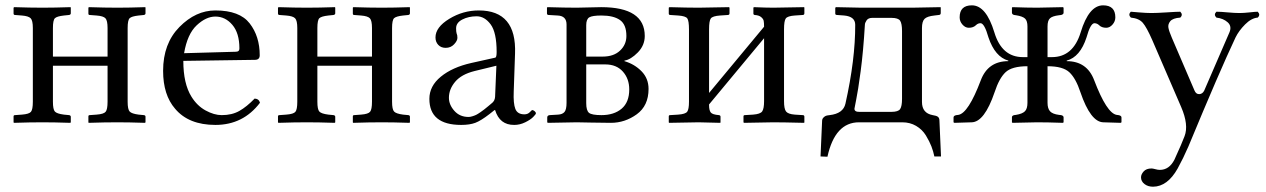

<svg xmlns="http://www.w3.org/2000/svg" viewBox="-20 -458 4740 719"><path d="M382.8 -77.1V-211.9H178.2V-77.1Q178.2 -48.3 185.5 -40.3Q192.9 -32.2 219.2 -28.8L238.8 -26.9Q244.6 -25.9 245.1 -21V0L243.2 2Q183.1 0 139.2 0Q92.3 0 32.2 2L30.8 0V-22Q30.8 -26.9 36.1 -26.9L62 -28.8Q88.9 -30.8 95.9 -39.3Q103 -47.9 103 -77.1V-353Q103 -380.9 95 -389.4Q86.9 -397.9 62 -399.9L36.1 -401.9Q31.2 -401.9 30.8 -407.2V-429.2L33.2 -431.2Q93.3 -429.2 139.2 -429.2Q184.1 -429.2 244.1 -431.2L245.1 -429.2V-408.2Q245.1 -403.3 238.8 -401.9L219.2 -399.9Q193.4 -397 185.8 -389.9Q178.2 -382.8 178.2 -353V-246.1H382.8V-353Q382.8 -380.9 375 -389.4Q367.2 -397.9 341.8 -399.9L315.9 -401.9Q311 -401.9 311 -407.2V-429.2L313 -431.2Q373 -429.2 419.9 -429.2Q463.9 -429.2 523.9 -431.2L524.9 -429.2V-408.2Q524.9 -403.3 519 -401.9L499 -399.9Q473.1 -397 465.6 -389.9Q458 -382.8 458 -353V-77.1Q458 -48.3 465.6 -40.3Q473.1 -32.2 499 -28.8L519 -26.9Q524.9 -25.9 524.9 -21V0L522.9 2Q462.9 0 419.9 0Q372.1 0 312 2L311 0V-22Q311 -26.9 315.9 -26.9L341.8 -28.8Q368.7 -30.8 375.7 -39.6Q382.8 -48.3 382.8 -77.1Z M669.4 -258.8 862.8 -264.2Q877 -264.2 876.5 -276.9Q876.5 -334 850.1 -365Q823.7 -396 786.6 -396Q751.5 -396 716.6 -363.3Q681.6 -330.6 669.4 -258.8ZM933.6 -88.9Q949.7 -87.9 953.6 -73.2Q890.6 9.8 786.6 9.8Q686.5 9.8 635.7 -50.8Q590.8 -102.5 590.8 -192.9Q590.8 -294.9 651.9 -356.9Q712.9 -418.9 786.6 -418.9Q877.4 -418.9 915 -370.4Q952.6 -321.8 952.6 -251Q952.6 -233.9 934.6 -233.9L666.5 -230Q666.5 -145 696.8 -96.2Q717.8 -62 749.8 -44.4Q781.7 -26.9 810.5 -26.9Q848.6 -26.9 876.2 -42.5Q903.8 -58.1 933.6 -88.9Z M1373 -77.1V-211.9H1168.5V-77.1Q1168.5 -48.3 1175.8 -40.3Q1183.1 -32.2 1209.5 -28.8L1229 -26.9Q1234.9 -25.9 1235.4 -21V0L1233.4 2Q1173.3 0 1129.4 0Q1082.5 0 1022.5 2L1021 0V-22Q1021 -26.9 1026.4 -26.9L1052.2 -28.8Q1079.1 -30.8 1086.2 -39.3Q1093.3 -47.9 1093.3 -77.1V-353Q1093.3 -380.9 1085.2 -389.4Q1077.1 -397.9 1052.2 -399.9L1026.4 -401.9Q1021.5 -401.9 1021 -407.2V-429.2L1023.4 -431.2Q1083.5 -429.2 1129.4 -429.2Q1174.3 -429.2 1234.4 -431.2L1235.4 -429.2V-408.2Q1235.4 -403.3 1229 -401.9L1209.5 -399.9Q1183.6 -397 1176 -389.9Q1168.5 -382.8 1168.5 -353V-246.1H1373V-353Q1373 -380.9 1365.2 -389.4Q1357.4 -397.9 1332 -399.9L1306.2 -401.9Q1301.3 -401.9 1301.3 -407.2V-429.2L1303.2 -431.2Q1363.3 -429.2 1410.2 -429.2Q1454.1 -429.2 1514.2 -431.2L1515.1 -429.2V-408.2Q1515.1 -403.3 1509.3 -401.9L1489.3 -399.9Q1463.4 -397 1455.8 -389.9Q1448.2 -382.8 1448.2 -353V-77.1Q1448.2 -48.3 1455.8 -40.3Q1463.4 -32.2 1489.3 -28.8L1509.3 -26.9Q1515.1 -25.9 1515.1 -21V0L1513.2 2Q1453.1 0 1410.2 0Q1362.3 0 1302.2 2L1301.3 0V-22Q1301.3 -26.9 1306.2 -26.9L1332 -28.8Q1358.9 -30.8 1366 -39.6Q1373 -48.3 1373 -77.1Z M1838.9 -211.9 1756.8 -191.9Q1708 -179.7 1684.6 -151.9Q1661.1 -124 1661.1 -91.8Q1661.1 -65.9 1681.4 -43Q1701.7 -20 1734.9 -20Q1740.7 -20 1748.8 -22.5Q1756.8 -24.9 1762.9 -27.8Q1769 -30.8 1779.1 -37.8Q1789.1 -44.9 1793.5 -48.3Q1797.9 -51.8 1808.3 -60.3Q1818.8 -68.8 1820.8 -70.8Q1833 -79.6 1834 -95.2ZM1834 -45.9H1832L1813 -30.8Q1780.8 -5.9 1759.8 2Q1738.8 9.8 1707 9.8Q1587.9 9.8 1587.9 -87.9Q1587.9 -135.7 1630.9 -170.9Q1673.8 -206.1 1745.1 -222.2L1835 -242.2Q1839.8 -244.1 1839.8 -263.2Q1839.8 -336.4 1817.4 -366.7Q1794.9 -397 1764.9 -397Q1734.9 -397 1711.4 -385Q1688 -373 1688 -352.1Q1688 -338.9 1689.9 -333Q1692.9 -327.1 1692.9 -316.2Q1692.9 -305.2 1680.4 -292Q1668 -278.8 1648.9 -278.8Q1631.8 -278.8 1621.3 -289.8Q1610.8 -300.8 1610.8 -317.9Q1610.8 -356 1662.4 -387.5Q1713.9 -418.9 1772.9 -418.9Q1915 -418.9 1908.7 -256.8L1903.8 -115.2Q1901.9 -70.3 1909.9 -50Q1918 -29.8 1943.8 -29.8Q1956.1 -29.8 1963.9 -37.8Q1971.7 -45.9 1972.7 -45.9Q1976.6 -45.9 1981.7 -42Q1986.8 -38.1 1986.8 -33.2Q1986.8 -30.3 1976.8 -20Q1966.8 -9.8 1946.8 0Q1926.8 9.8 1905.8 9.8Q1851.1 10.3 1834 -45.9Z M2175.3 -246.1H2237.3Q2278.3 -246.1 2302 -268.6Q2325.7 -291 2325.7 -323.2Q2325.7 -366.2 2301.5 -383.1Q2277.3 -399.9 2232.4 -399.9Q2198.2 -399.9 2186.8 -393.1Q2175.3 -386.2 2175.3 -363.8ZM2175.3 -216.8V-71.8Q2175.3 -43.9 2185.8 -35.4Q2196.3 -26.9 2232.4 -26.9Q2279.3 -26.9 2307.9 -51Q2336.4 -75.2 2336.4 -123Q2336.4 -163.1 2312.5 -189.9Q2288.6 -216.8 2246.6 -216.8ZM2031.7 2 2029.3 0V-18.1Q2029.3 -25.9 2038.6 -26.9L2070.3 -28.8Q2086.4 -29.8 2094 -38.8Q2101.6 -47.9 2101.6 -73.2V-366.2Q2101.6 -398.4 2068.4 -399.9L2034.7 -401.9Q2028.8 -401.9 2028.3 -407.2V-429.2L2030.3 -431.2Q2096.2 -429.2 2139.6 -429.2Q2157.7 -429.2 2185.1 -430.2Q2212.4 -431.2 2231.4 -431.2Q2394.5 -431.2 2394.5 -323.2Q2394.5 -288.1 2368.4 -261.5Q2342.3 -234.9 2318.4 -231V-229Q2356.4 -217.8 2382.6 -190.9Q2408.7 -164.1 2408.7 -125Q2408.7 -62 2364.5 -30Q2320.3 2 2267.6 2Q2232.4 2 2192.9 1Q2153.3 0 2139.6 0Z M2596.2 -429.2Q2596.2 -429.2 2710 -431.2L2711.9 -429.2V-408.2Q2711.9 -402.3 2706.1 -401.9L2676.3 -399.9Q2648.4 -397.9 2641.8 -388.9Q2635.3 -379.9 2635.3 -348.1V-109.9L2841.3 -357.9Q2841.3 -373 2839.8 -380.1Q2838.4 -387.2 2830.3 -394Q2822.3 -400.9 2806.2 -401.9Q2801.3 -402.8 2801.3 -407.2V-429.2L2803.2 -431.2Q2848.1 -429.2 2876 -429.2L2991.2 -431.2L2992.2 -429.2V-408.2Q2992.2 -402.3 2986.3 -401.9L2956.1 -399.9Q2929.2 -397.9 2922.6 -388.9Q2916 -379.9 2916 -348.1V-79.1Q2916 -50.3 2923.6 -40.5Q2931.2 -30.8 2956.1 -28.8L2986.3 -26.9Q2992.2 -26.9 2992.2 -21V0L2991.2 2Q2911.1 0 2876 0Q2846.2 0 2766.1 2L2764.2 0V-22Q2764.2 -26.9 2769 -26.9L2800.3 -28.8Q2827.1 -30.8 2834.2 -40.8Q2841.3 -50.8 2841.3 -79.1V-314.9L2635.3 -66.9V-64.9Q2635.3 -44.9 2641.6 -36.9Q2647.9 -28.8 2672.4 -26.9Q2678.2 -25.9 2678.2 -21V0L2677.2 2Q2597.2 0 2596.2 0Q2565.4 0 2485.4 2L2484.4 0V-22Q2484.4 -26.9 2489.3 -26.9L2520 -28.8Q2546.9 -30.8 2553.5 -39.8Q2560.1 -48.8 2560.1 -77.1V-347.2Q2560.1 -380.4 2553.7 -389.2Q2547.4 -397.9 2520 -399.9L2490.2 -401.9Q2484.4 -401.9 2484.4 -407.2V-429.2L2487.3 -431.2Q2553.2 -429.2 2596.2 -429.2Z M3052.7 127.9 3058.6 -4.9Q3058.6 -12.7 3063.7 -17.8Q3068.8 -22.9 3073.2 -24.4Q3077.6 -25.9 3086.9 -26.9Q3137.7 -32.7 3146 -69.8Q3183.1 -235.8 3182.6 -365.2Q3182.6 -396 3141.6 -399.9L3114.7 -401.9Q3107.9 -401.9 3107.9 -407.2V-429.2L3110.8 -431.2Q3189 -429.2 3205.6 -429.2H3396L3502 -431.2L3502.9 -429.2V-409.2Q3502.9 -402.3 3495.6 -401.9L3479 -399.9Q3452.1 -397 3442.4 -387.5Q3432.6 -377.9 3432.6 -353V-76.2Q3432.6 -34.2 3472.7 -26.9Q3486.8 -24.9 3492.4 -20.5Q3498 -16.1 3498 -5.9L3503.9 127.9H3479Q3475.1 108.9 3468 90.3Q3460.9 71.8 3447.3 49.3Q3433.6 26.9 3410.6 13.4Q3387.7 0 3358.9 0H3196.8Q3106.9 0 3078.6 128.9ZM3179.7 -50.8Q3179.7 -38.6 3198.7 -39.1H3317.9Q3343.8 -39.1 3350.8 -49.6Q3357.9 -60.1 3357.9 -87.9V-341.8Q3357.9 -369.6 3350.8 -380.4Q3343.8 -391.1 3317.9 -391.1H3246.6Q3231.4 -391.1 3225.1 -381.6Q3218.8 -372.1 3218.8 -365.2Q3212.9 -265.1 3202.9 -190.7Q3192.9 -116.2 3186.3 -85Q3179.7 -53.7 3179.7 -50.8Z M3550.8 0V-18.1Q3550.8 -24.9 3561.5 -26.9L3568.8 -27.8Q3606 -33.7 3652.8 -157.2Q3679.7 -229 3755.9 -229V-231Q3706.1 -245.1 3681.6 -317.9Q3666.5 -371.1 3651.9 -371.1Q3642.1 -371.1 3634.8 -363.8Q3625 -354 3607.9 -354Q3594.7 -354 3584.2 -366Q3573.7 -377.9 3573.7 -393.1Q3573.7 -438 3619.6 -438Q3672.9 -438 3703.6 -336.9Q3731.4 -244.1 3810.5 -244.1H3827.6V-358.9Q3827.6 -379.9 3818.6 -388.4Q3809.6 -397 3784.7 -400.9L3777.8 -401.9Q3770 -403.8 3769.5 -410.2V-429.2L3771.5 -431.2Q3827.6 -429.2 3863.8 -429.2L3960.4 -431.2L3962.9 -429.2V-410.2Q3962.9 -404.3 3953.6 -401.9L3945.8 -400.9Q3920.9 -397.9 3911.9 -389.4Q3902.8 -380.9 3902.8 -358.9V-244.1H3919.4Q3998.5 -244.1 4026.9 -336.9Q4057.6 -438 4110.8 -438Q4156.7 -438 4156.7 -393.1Q4156.7 -377.9 4146.2 -366Q4135.7 -354 4122.6 -354Q4105.5 -354 4095.7 -363.8Q4088.9 -370.6 4078.6 -371.1Q4063.5 -371.1 4048.8 -317.9Q4024.9 -244.6 3974.6 -231V-229Q4050.8 -229 4077.6 -157.2Q4124.5 -34.2 4161.6 -27.8L4168.5 -26.9Q4179.7 -24.9 4179.7 -18.1V0L4176.8 2L4111.8 0Q4064 -1 4025.9 -112.8Q4008.8 -164.6 3984.6 -187.3Q3960.4 -210 3902.8 -210V-73.2Q3902.8 -51.3 3912.4 -41Q3921.9 -30.8 3945.8 -27.8L3953.6 -26.9Q3962.4 -24.9 3962.9 -19V0L3960.4 2Q3902.3 0 3863.8 0L3771.5 2L3769.5 0V-19Q3769.5 -24.9 3777.8 -26.9L3784.7 -27.8Q3808.6 -31.7 3818.1 -41.3Q3827.6 -50.8 3827.6 -73.2V-210Q3769.5 -210 3745.6 -187.5Q3721.7 -165 3704.6 -112.8Q3666.5 -1 3618.7 0L3553.7 2Z M4390.1 172.9Q4352.1 240.7 4297.9 241.2Q4278.8 241.2 4265.9 231.2Q4252.9 221.2 4252.9 206.1Q4252.9 194.8 4262.9 183.8Q4272.9 172.9 4292 172.9Q4296.9 172.9 4306.4 175.5Q4315.9 178.2 4323.2 178.2Q4358.4 178.2 4377.9 140.1Q4406.7 77.1 4416 51.8Q4432.1 9.8 4403.3 -57.1L4294.9 -308.1Q4273.9 -356 4259.5 -372.6Q4245.1 -389.2 4214.8 -392.1Q4203.6 -403.3 4214.8 -414.1Q4216.8 -414.1 4244.9 -411.6Q4272.9 -409.2 4292 -409.2Q4311 -409.2 4348.6 -411.6Q4386.2 -414.1 4399.9 -414.1Q4411.1 -402.8 4399.9 -392.1Q4372.1 -390.1 4362.5 -378.7Q4353 -367.2 4355.5 -354Q4357.9 -340.8 4368.2 -316.9L4453.1 -119.1Q4459 -105 4470.9 -105.5Q4482.9 -106 4489.3 -118.2L4584 -336.9Q4593.8 -359.9 4577.4 -374.5Q4561 -389.2 4535.2 -392.1Q4523.9 -403.3 4535.2 -414.1Q4551.3 -414.1 4577.6 -411.6Q4604 -409.2 4622.1 -409.2Q4637.2 -409.2 4659.2 -411.6Q4681.2 -414.1 4689.9 -414.1Q4701.2 -402.8 4689.9 -392.1Q4666 -390.1 4642.6 -366.5Q4619.1 -342.8 4606.9 -317.9Q4546.9 -190.9 4430.2 90.8Q4411.1 134.8 4390.1 172.9Z"/></svg>

Font: Linux Libertine Display
Style: Regular
Weight: 400
Designer: Philipp H. Poll
Foundry: Philipp H. Poll
Version: Version 5.0.9